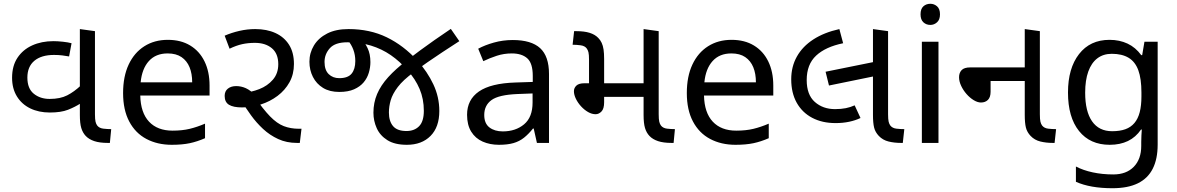

<svg xmlns="http://www.w3.org/2000/svg" viewBox="-20 -757 6237 1017"><path d="M244 -161Q185 -161 140 -183Q95 -205 69.5 -246.5Q44 -288 44 -345Q44 -408 72.5 -451Q101 -494 150.5 -516.5Q200 -539 263 -539Q285 -539 313 -536Q341 -533 359 -528L346 -458Q329 -461 310 -463.5Q291 -466 266 -466Q199 -466 162 -435Q125 -404 125 -346Q125 -288 159 -260.5Q193 -233 243 -233Q299 -233 336 -252Q373 -271 408 -304V-210Q377 -190 340 -175.5Q303 -161 244 -161ZM551 0Q508 0 479.5 -9.5Q451 -19 434 -37Q418 -54 410.5 -79Q403 -104 403 -148V-603L483 -592V-152Q483 -125 486 -112.5Q489 -100 495 -92Q506 -78 527.5 -75.5Q549 -73 569 -73L562 0Z M869 -546Q938 -546 987.5 -516Q1037 -486 1063.5 -431.5Q1090 -377 1090 -304V-251H723Q725 -160 769.5 -112.5Q814 -65 894 -65Q945 -65 984.5 -74.5Q1024 -84 1066 -102V-25Q1025 -7 985 1.5Q945 10 890 10Q814 10 755.5 -21Q697 -52 664.5 -113.5Q632 -175 632 -264Q632 -352 661.5 -415Q691 -478 744.5 -512Q798 -546 869 -546ZM868 -474Q805 -474 768.5 -433.5Q732 -393 725 -321H998Q998 -367 984 -401Q970 -435 941.5 -454.5Q913 -474 868 -474Z M1553 0Q1498 0 1453.5 -20.5Q1409 -41 1373.5 -74Q1338 -107 1309.5 -146.5Q1281 -186 1257 -225L1265 -265Q1310 -268 1353.5 -285Q1397 -302 1425.5 -335Q1454 -368 1454 -417Q1454 -473 1420 -501.5Q1386 -530 1330 -530Q1294 -530 1262.5 -523Q1231 -516 1196 -499L1170 -568Q1207 -584 1248.5 -593.5Q1290 -603 1332 -603Q1393 -603 1439 -582Q1485 -561 1511 -520Q1537 -479 1537 -418Q1537 -364 1513.5 -321.5Q1490 -279 1450 -249Q1410 -219 1361 -203.5Q1312 -188 1262 -188Q1216 -188 1193 -202Q1170 -216 1170 -249Q1170 -274 1187 -287.5Q1204 -301 1231 -301Q1257 -301 1282 -290Q1307 -279 1340 -246H1327Q1374 -178 1410.5 -140.5Q1447 -103 1483 -89Q1519 -75 1563 -75H1577L1568 0Z M2135 10Q2071 10 2032 -14.5Q1993 -39 1975.5 -78Q1958 -117 1958 -160Q1958 -213 1977.5 -259Q1997 -305 2036.5 -348.5Q2076 -392 2135 -437Q2171 -465 2206 -490.5Q2241 -516 2280.5 -544Q2320 -572 2368 -604L2413 -539Q2365 -508 2324 -481Q2283 -454 2245.5 -428Q2208 -402 2171 -374Q2115 -333 2087 -296Q2059 -259 2049.5 -226Q2040 -193 2040 -161Q2040 -115 2062 -89Q2084 -63 2133 -63Q2175 -63 2200 -88.5Q2225 -114 2225 -170Q2225 -233 2202.5 -286Q2180 -339 2138 -385Q2098 -432 2050 -465Q2002 -498 1945 -515.5Q1888 -533 1820 -533Q1755 -533 1727 -501.5Q1699 -470 1699 -429Q1699 -386 1721 -364.5Q1743 -343 1777 -343Q1823 -343 1842.5 -367Q1862 -391 1862 -434Q1862 -466 1851.5 -494Q1841 -522 1822 -544L1893 -555Q1912 -533 1927 -502Q1942 -471 1942 -428Q1942 -400 1933.5 -371.5Q1925 -343 1906 -320.5Q1887 -298 1855.5 -284Q1824 -270 1777 -270Q1726 -270 1691 -291.5Q1656 -313 1637.5 -349.5Q1619 -386 1619 -430Q1619 -477 1643 -516.5Q1667 -556 1713 -579.5Q1759 -603 1826 -603Q1939 -603 2028.5 -559.5Q2118 -516 2191 -436Q2244 -377 2275.5 -310Q2307 -243 2307 -169Q2307 -84 2260.5 -37Q2214 10 2135 10Z M2696 -545Q2794 -545 2841 -502Q2888 -459 2888 -365V0H2824L2807 -76H2803Q2780 -47 2755.5 -27.5Q2731 -8 2699.5 1Q2668 10 2623 10Q2575 10 2536.5 -7Q2498 -24 2476 -59.5Q2454 -95 2454 -149Q2454 -229 2517 -272.5Q2580 -316 2711 -320L2802 -323V-355Q2802 -422 2773 -448Q2744 -474 2691 -474Q2649 -474 2611 -461.5Q2573 -449 2540 -433L2513 -499Q2548 -518 2596 -531.5Q2644 -545 2696 -545ZM2722 -259Q2622 -255 2583.5 -227Q2545 -199 2545 -148Q2545 -103 2572.5 -82Q2600 -61 2643 -61Q2711 -61 2756 -98.5Q2801 -136 2801 -214V-262Z M3537 0Q3494 0 3465.5 -9.5Q3437 -19 3420 -37Q3404 -54 3396.5 -79Q3389 -104 3389 -148V-603L3469 -592V-152Q3469 -125 3472 -112.5Q3475 -100 3481 -92Q3492 -78 3513.5 -75.5Q3535 -73 3555 -73L3548 0ZM3135 -152Q3115 -152 3095 -163.5Q3075 -175 3058 -193.5Q3041 -212 3030.5 -233.5Q3020 -255 3020 -274Q3020 -291 3033 -303.5Q3046 -316 3076 -316H3401V-244H3180V-215Q3180 -181 3166 -166.5Q3152 -152 3135 -152ZM3100 -300V-440Q3100 -468 3097 -480Q3094 -492 3088 -500Q3078 -514 3056 -517Q3034 -520 3013 -520L3021 -592H3032Q3075 -592 3103.5 -583Q3132 -574 3149 -556Q3160 -545 3167 -530Q3174 -515 3177 -494.5Q3180 -474 3180 -444V-300Z M3855 -546Q3924 -546 3973.5 -516Q4023 -486 4049.5 -431.5Q4076 -377 4076 -304V-251H3709Q3711 -160 3755.5 -112.5Q3800 -65 3880 -65Q3931 -65 3970.5 -74.5Q4010 -84 4052 -102V-25Q4011 -7 3971 1.5Q3931 10 3876 10Q3800 10 3741.5 -21Q3683 -52 3650.5 -113.5Q3618 -175 3618 -264Q3618 -352 3647.5 -415Q3677 -478 3730.5 -512Q3784 -546 3855 -546ZM3854 -474Q3791 -474 3754.5 -433.5Q3718 -393 3711 -321H3984Q3984 -367 3970 -401Q3956 -435 3927.5 -454.5Q3899 -474 3854 -474Z M4406 -105Q4335 -105 4282 -133Q4229 -161 4200 -213Q4171 -265 4171 -337Q4171 -404 4201 -457.5Q4231 -511 4288 -548Q4345 -585 4426 -603L4446 -528Q4353 -509 4303 -462.5Q4253 -416 4253 -333Q4253 -255 4296 -217Q4339 -179 4403 -179Q4435 -179 4460 -184Q4485 -189 4507 -199L4538 -132Q4511 -119 4477.5 -112Q4444 -105 4406 -105ZM4371 -304 4353 -377 4620 -431V-355ZM4752 0Q4717 0 4686.5 -7.5Q4656 -15 4635 -37Q4616 -57 4610 -81.5Q4604 -106 4604 -148V-603L4684 -592V-152Q4684 -125 4687 -112.5Q4690 -100 4696 -92Q4707 -78 4728 -75.5Q4749 -73 4770 -73L4762 0Z M4951 -536V0H4863V-536ZM4908 -737Q4928 -737 4943.5 -723.5Q4959 -710 4959 -681Q4959 -653 4943.5 -639Q4928 -625 4908 -625Q4886 -625 4871 -639Q4856 -653 4856 -681Q4856 -710 4871 -723.5Q4886 -737 4908 -737Z M5556 0Q5521 0 5490.5 -7.5Q5460 -15 5439 -37Q5420 -57 5414 -81.5Q5408 -106 5408 -148V-603L5488 -592V-152Q5488 -125 5491 -112.5Q5494 -100 5500 -92Q5511 -78 5532 -75.5Q5553 -73 5574 -73L5566 0ZM5176 -214Q5158 -214 5137.5 -226.5Q5117 -239 5099.5 -259Q5082 -279 5071 -302.5Q5060 -326 5060 -348Q5060 -371 5073.5 -385.5Q5087 -400 5120 -400H5444V-328H5227V-271Q5227 -242 5213 -228Q5199 -214 5176 -214Z M5857 -546Q5910 -546 5952.5 -526Q5995 -506 6025 -465H6030L6042 -536H6112V9Q6112 85 6086 136.5Q6060 188 6007 214Q5954 240 5872 240Q5814 240 5765.5 231.5Q5717 223 5679 206V125Q5717 145 5768 156Q5819 167 5877 167Q5946 167 5985.5 126.5Q6025 86 6025 16V-5Q6025 -17 6026 -39.5Q6027 -62 6028 -71H6024Q5996 -30 5954.5 -10Q5913 10 5858 10Q5754 10 5695.5 -63Q5637 -136 5637 -267Q5637 -395 5695.5 -470.5Q5754 -546 5857 -546ZM5869 -472Q5824 -472 5792.5 -448Q5761 -424 5744.5 -378Q5728 -332 5728 -266Q5728 -167 5764.5 -114.5Q5801 -62 5871 -62Q5912 -62 5941 -72.5Q5970 -83 5989 -105.5Q6008 -128 6017 -163Q6026 -198 6026 -246V-267Q6026 -340 6009.5 -385Q5993 -430 5958 -451Q5923 -472 5869 -472Z"/></svg>

Font: guzrati15
Style: Regular
Weight: 400
Designer: Jelle Bosma - Monotype Design Team
Foundry: Monotype Imaging Inc.
Version: Version 2.006